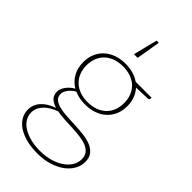

<svg xmlns="http://www.w3.org/2000/svg" viewBox="-271 -786 1049 1049"><g transform="rotate(45 253.0 -261.5)"><path d="M243.5 -205.5Q278 -205.5 305.2 -215.5Q332.5 -225.5 351.2 -243.8Q370 -262 379.8 -287.2Q389.5 -312.5 389.5 -343.5Q389.5 -374 379.5 -399.5Q369.5 -425 350.8 -443Q332 -461 304.8 -471Q277.5 -481 243.5 -481Q209.5 -481 182.5 -471Q155.5 -461 136.8 -443Q118 -425 108 -399.5Q98 -374 98 -343.5Q98 -312.5 108 -287.2Q118 -262 136.8 -243.8Q155.5 -225.5 182.5 -215.5Q209.5 -205.5 243.5 -205.5ZM443 37Q443 11 429.8 -5Q416.5 -21 394.8 -29.8Q373 -38.5 344.5 -42Q316 -45.5 285.2 -47Q254.5 -48.5 223.8 -50Q193 -51.5 166.5 -56.5Q144.5 -48.5 126.2 -37.8Q108 -27 94.8 -13.5Q81.5 0 74 16.5Q66.5 33 66.5 52.5Q66.5 76.5 79 97.5Q91.5 118.5 115.2 133.8Q139 149 173 158Q207 167 250 167Q289 167 324 157.5Q359 148 385.5 130.8Q412 113.5 427.5 89.5Q443 65.5 443 37ZM474.5 -470V-462Q474.5 -458 471.5 -455.5Q468.5 -453 464 -452.5L375.5 -449Q394 -428.5 404 -402Q414 -375.5 414 -344Q414 -308.5 401.8 -279.5Q389.5 -250.5 367.2 -229.8Q345 -209 313.5 -197.8Q282 -186.5 243.5 -186.5Q196.5 -186.5 160.5 -203Q137 -189.5 122.8 -170.2Q108.5 -151 108.5 -133.5Q108.5 -110 124 -97.5Q139.5 -85 164.5 -79Q189.5 -73 221.8 -71.2Q254 -69.5 287.8 -68Q321.5 -66.5 353.8 -62.5Q386 -58.5 411 -48Q436 -37.5 451.5 -18Q467 1.5 467 34Q467 64 451.8 91.8Q436.5 119.5 408 140.5Q379.5 161.5 339.2 174.2Q299 187 249.5 187Q199 187 160.2 176.5Q121.5 166 95.2 147.8Q69 129.5 55.8 105.5Q42.5 81.5 42.5 54.5Q42.5 14 70 -15.8Q97.5 -45.5 145 -61.5Q118 -69.5 101.8 -85Q85.5 -100.5 85.5 -129Q85.5 -139 89.8 -150.2Q94 -161.5 101.8 -172.2Q109.5 -183 120.5 -193Q131.5 -203 145.5 -210.5Q111 -230.5 92 -264.8Q73 -299 73 -344Q73 -379 85 -407.8Q97 -436.5 119.2 -457.2Q141.5 -478 173 -489.5Q204.5 -501 243.5 -501Q276 -501 303.2 -493Q330.5 -485 351.5 -470ZM267 -570H238.5L273.5 -710H290.5Z"/></g></svg>

Font: Lato ExtraLight
Style: Regular
Weight: 275
Designer: Lukasz Dziedzic with Adam Twardoch and Botio Nikoltchev
Foundry: tyPoland Lukasz Dziedzic
Version: Version 2.015; 2015-08-06; http://www.latofonts.com/